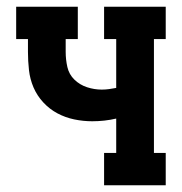

<svg xmlns="http://www.w3.org/2000/svg" viewBox="-20 -550 540 570"><path d="M289 0V-96H325V-198Q308 -194 290 -192Q272 -190 254 -190Q227 -190 200.5 -195.5Q174 -201 150.5 -213.5Q127 -226 108.5 -246Q90 -266 79.5 -290.5Q69 -315 66 -342Q63 -369 63 -396V-434H28V-530H211V-434H175V-396Q175 -373 180 -351Q185 -329 201 -313.5Q217 -298 238.5 -291Q260 -284 282 -284Q293 -284 304 -285.5Q315 -287 325 -289V-434H289V-530H472V-434H437V-96H472V0Z"/></svg>

Font: Iosevka Slab
Style: Bold
Weight: 700
Monospace: yes
Designer: Belleve Invis
Foundry: Belleve Invis
Version: Version 11.1.1; ttfautohint (v1.8.3)